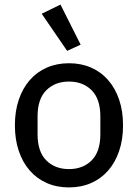

<svg xmlns="http://www.w3.org/2000/svg" viewBox="-20 -806 602 838"><path d="M281 12Q228 12 184.5 -7Q141 -26 110 -61.5Q79 -97 62 -147Q45 -197 45 -259Q45 -321 62 -371Q79 -421 110 -456.5Q141 -492 184.5 -511Q228 -530 281 -530Q334 -530 377.5 -511Q421 -492 452 -456.5Q483 -421 500 -371Q517 -321 517 -259Q517 -197 500 -147Q483 -97 452 -61.5Q421 -26 377.5 -7Q334 12 281 12ZM281 -68Q342 -68 380 -106Q418 -144 418 -220V-298Q418 -374 380 -412Q342 -450 281 -450Q220 -450 182 -412Q144 -374 144 -298V-220Q144 -144 182 -106Q220 -68 281 -68ZM162 -746 244 -786 332 -611 273 -584Z"/></svg>

Font: IBM Plex Sans Thai Text
Style: Regular
Weight: 450
Designer: Mike Abbink, Paul van der Laan, Pieter van Rosmalen, Ben Mitchell, Mark Frömberg
Foundry: Bold Monday
Version: Version 1.1